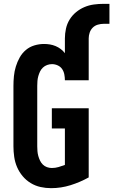

<svg xmlns="http://www.w3.org/2000/svg" viewBox="-20 -972 590 1000"><path d="M246 8Q218 8 191 2Q164 -4 140 -18.5Q116 -33 98 -54.5Q80 -76 69 -101.5Q58 -127 54 -155Q50 -183 50 -210V-525Q50 -550 52.5 -575.5Q55 -601 62.5 -625.5Q70 -650 82.5 -672.5Q95 -695 114.5 -711.5Q134 -728 159 -735.5Q184 -743 209 -743Q225 -743 240 -740.5Q255 -738 269.5 -732Q284 -726 296.5 -716.5Q309 -707 318 -695V-772Q318 -797 323.5 -822.5Q329 -848 342.5 -870Q356 -892 376 -908.5Q396 -925 419.5 -935Q443 -945 468.5 -948.5Q494 -952 520 -952H550V-848H520Q505 -848 489.5 -843.5Q474 -839 463 -828Q452 -817 447 -802Q442 -787 442 -772V-554H318Q318 -569 315 -584.5Q312 -600 303.5 -612.5Q295 -625 280.5 -631.5Q266 -638 251 -638Q238 -638 225.5 -633.5Q213 -629 203.5 -620Q194 -611 188.5 -599.5Q183 -588 179.5 -575.5Q176 -563 175 -550.5Q174 -538 174 -525V-210Q174 -198 175 -185Q176 -172 179.5 -159.5Q183 -147 188.5 -135.5Q194 -124 203 -115Q212 -106 224.5 -101.5Q237 -97 250 -97Q268 -97 285 -102Q302 -107 318 -113V-303H250V-408H442V-48Q397 -23 347.5 -7.5Q298 8 246 8Z"/></svg>

Font: Iosevka SS04 Extrabold
Style: Regular
Weight: 800
Monospace: yes
Designer: Belleve Invis
Foundry: Belleve Invis
Version: Version 19.0.0; ttfautohint (v1.8.4)